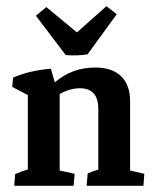

<svg xmlns="http://www.w3.org/2000/svg" viewBox="-20 -599 502 619"><path d="M25.9 0 28.8 -37.6Q47.9 -46.4 69.8 -52.7V-292.5L19.5 -318.8L22 -348.6Q73.7 -371.6 144 -377.4L156.7 -333.5Q212.4 -381.3 286.6 -381.3Q341.3 -381.3 370.4 -353.3Q399.4 -325.2 399.4 -272.9V-49.3L445.3 -38.6L442.4 0H259.3L262.7 -39.6Q277.8 -46.9 296.9 -52.2V-247.6Q296.9 -314.5 237.3 -314.5Q205.6 -314.5 172.4 -295.9V-49.3L220.7 -38.6L217.3 0ZM191.9 -421.4 95.7 -548.3 129.4 -576.2 228 -494.6 323.2 -579.1 356.4 -553.2 262.2 -423.8Q228.5 -418.5 191.9 -421.4Z"/></svg>

Font: Markazi Text SemiBold
Style: Regular
Weight: 600
Designer: Borna Izadpanah (Arabic designer), Fiona Ross (Arabic design director) and Florian Runge (Latin designer)
Foundry: Borna Izadpanah and Florian Runge
Version: Version 1.001; ttfautohint (v1.8.3)